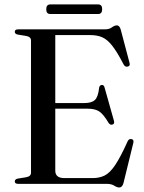

<svg xmlns="http://www.w3.org/2000/svg" viewBox="-20 -833 653 870"><path d="M47 -689Q47 -700 62 -700H455Q475 -700 487 -709Q499 -718 509.5 -718Q521.5 -718 527 -699L567 -548Q571 -534.5 559.5 -531.5Q547 -528 540 -541Q511.5 -596.5 489 -625.2Q466.5 -654 443.5 -664Q420.5 -674 390 -674H230.5V-366H362Q396 -366 410.5 -380.5Q425 -395 429 -434.5Q431 -447 440.5 -448Q450.5 -449.5 454 -436L496.5 -285Q500 -271.5 489.5 -268.5Q479.5 -265.5 472.5 -275.5Q449 -315 430 -327.8Q411 -340.5 377 -340.5H230.5V-59.5Q230.5 -26 272 -26H400Q431 -26 454.8 -38Q478.5 -50 502.5 -86Q526.5 -122 558.5 -193Q564 -204.5 575 -203Q588 -201 584 -185L539.5 -3.5Q534 16.5 520.5 16.5Q510 16.5 497.5 8.2Q485 0 462 0H62Q47 0 47 -11Q47 -20.5 59.5 -23.5L99 -30Q120.5 -34 120.5 -50.5V-649.5Q120.5 -666 99 -670L59.5 -676.5Q47 -679.5 47 -689ZM189.5 -791Q189.5 -813 208 -813H424.5Q443 -813 443 -791.5Q443 -769.5 424.5 -769.5H208Q189.5 -769.5 189.5 -791Z"/></svg>

Font: Fraunces 72pt S000
Style: Regular
Weight: 400
Version: Version 1.000; ttfautohint (v1.8.3)